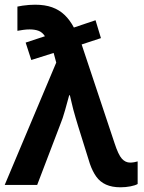

<svg xmlns="http://www.w3.org/2000/svg" viewBox="-21 -786 610 816"><path d="M-1 0 218 -520 207 -561 112 -531 88 -605 170 -632Q159 -649 143 -655Q127 -661 105 -661Q91 -661 77.5 -659Q64 -657 53 -655V-758Q62 -760 75 -762Q88 -764 102.5 -765Q117 -766 128 -766Q170 -766 200.5 -755Q231 -744 253.5 -722.5Q276 -701 293 -669L385 -700L408 -624L326 -597L466 -177Q482 -128 497 -111.5Q512 -95 532 -95Q540 -95 549 -96.5Q558 -98 564 -100V-4Q554 2 533.5 6Q513 10 491 10Q455 10 429.5 -1.5Q404 -13 388 -35.5Q372 -58 361 -90L311 -250Q306 -267 300.5 -285Q295 -303 290.5 -320.5Q286 -338 282.5 -353.5Q279 -369 276 -381H273Q265 -352 255.5 -317.5Q246 -283 234 -254L137 0Z"/></svg>

Font: Noto Sans Display SemiBold
Style: Regular
Weight: 600
Designer: Monotype Design Team
Foundry: Monotype Imaging Inc.
Version: Version 2.003